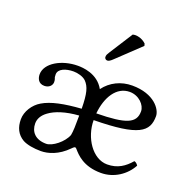

<svg xmlns="http://www.w3.org/2000/svg" viewBox="-122 -796 930 928"><g transform="rotate(20 343.5 -331.5)"><path d="M265 -384C288 -360 297 -329 298 -250C211 -244 145 -231 102 -205C66 -184 39 -142 39 -102C39 -60 54 -28 88 -8C110 4 146 10 182 10C219 10 270 -5 316 -52C328 -64 332 -68 340 -59C361 -35 400 10 491 10C557 10 615 -29 644 -83C641 -88 633 -98 624 -99C594 -64 559 -39 505 -39C430 -39 371 -128 371 -218C602 -221 648 -258 648 -339C648 -373 604 -439 490 -439C433 -439 381 -414 348 -369C311 -436 234 -439 210 -439C128 -439 50 -395 50 -337C50 -317 59 -292 90 -292C115 -292 129 -309 129 -325C129 -332 128 -339 126 -343C124 -346 123 -353 123 -363C123 -392 161 -406 200 -406C221 -406 250 -399 265 -384ZM298 -215C298 -165 297 -132 293 -113C278 -73 226 -32 194 -32C138 -32 111 -64 111 -107C111 -130 123 -152 148 -170C179 -193 229 -210 298 -215ZM372 -253C380 -338 421 -406 489 -406C537 -406 572 -368 572 -336C572 -275 525 -255 372 -253ZM407 -671 331 -552C323 -539 320 -535 320 -524C320 -517 327 -511 334 -511C341 -511 349 -515 364 -530L479 -639L476 -650C453 -672 427 -673 421 -673C416 -673 410 -672 407 -671Z"/></g></svg>

Font: Libertinus Serif
Style: Regular
Weight: 400
Designer: Philipp H. Poll, Khaled Hosny
Foundry: Caleb Maclennan
Version: Version 7.050;RELEASE